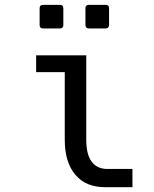

<svg xmlns="http://www.w3.org/2000/svg" viewBox="-20 -778 642 802"><path d="M160.2 -659.2Q145.5 -659.2 145.5 -673.8V-743.2Q145.5 -757.8 160.2 -757.8H230Q244.6 -757.8 244.6 -743.2V-673.8Q244.6 -659.2 230 -659.2ZM351.6 -659.2Q336.9 -659.2 336.9 -673.8V-743.2Q336.9 -757.8 351.6 -757.8H420.9Q435.5 -757.8 435.5 -743.2V-673.8Q435.5 -659.2 420.9 -659.2ZM419.4 3.9Q380.4 3.9 349.4 -8.3Q318.4 -20.5 294.9 -47.9Q250.5 -99.6 250.5 -194.3V-476.6H130.9V-546.9H340.3V-194.3Q340.3 -132.8 362.8 -103Q385.3 -72.3 428.2 -72.3H533.2V3.9Z"/></svg>

Font: Vazir Code Hack
Style: Code-Hack
Weight: 400
Foundry: DejaVu fonts team - Redesigned by Saber Rastikerdar
Version: Version 1.1.2